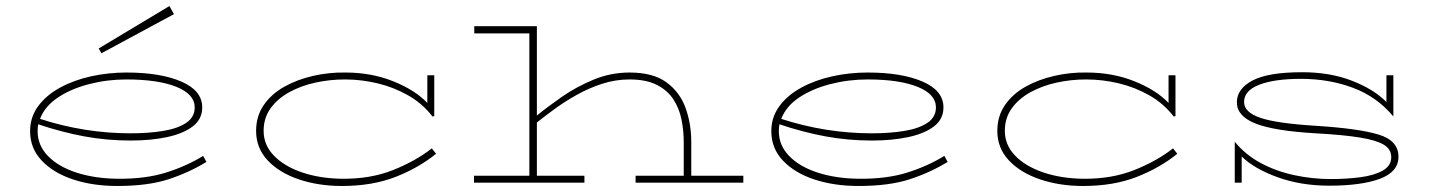

<svg xmlns="http://www.w3.org/2000/svg" viewBox="-20 -607 4772 638"><path d="M370 11Q289 11 223.5 -10.5Q158 -32 119 -73Q80 -114 80 -171Q80 -218 107 -254.5Q134 -291 180 -316Q226 -341 283 -353.5Q340 -366 400 -366Q513 -366 582.5 -336Q652 -306 652 -250Q652 -211 620.5 -187Q589 -163 535.5 -151.5Q482 -140 414 -140Q334 -140 259 -154Q184 -168 107 -194Q105 -183 105 -171Q105 -124 139.5 -88.5Q174 -53 234 -33.5Q294 -14 370 -13Q463 -12 531.5 -33.5Q600 -55 655 -89L666 -69Q609 -34 540.5 -11.5Q472 11 370 11ZM400 -343Q336 -343 276 -327.5Q216 -312 172.5 -283Q129 -254 113 -212Q261 -164 414 -164Q474 -164 522.5 -172Q571 -180 599 -199Q627 -218 627 -250Q627 -294 566 -318.5Q505 -343 400 -343ZM308 -446 543 -587 558 -560 317 -430Z M1116 11Q1038 11 973 -11Q908 -33 869.5 -74Q831 -115 831 -172Q831 -221 856.5 -258Q882 -295 925 -319Q968 -343 1021 -355Q1074 -367 1128 -366Q1214 -366 1286.5 -337Q1359 -308 1400 -265V-357H1423V-221L1417 -220Q1384 -263 1336.5 -290Q1289 -317 1235 -330Q1181 -343 1126 -343Q1076 -343 1028 -332.5Q980 -322 941 -300.5Q902 -279 879 -247Q856 -215 856 -172Q856 -125 890.5 -89.5Q925 -54 984 -34Q1043 -14 1116 -13Q1210 -12 1285 -41.5Q1360 -71 1415 -114L1429 -96Q1371 -49 1294 -19Q1217 11 1116 11Z M1555 0V-23H1739V-496H1556V-520H1764V-223Q1798 -251 1846 -284.5Q1894 -318 1951.5 -342Q2009 -366 2072 -366Q2150 -366 2194.5 -333.5Q2239 -301 2258 -248.5Q2277 -196 2277 -135V-23H2450V0H2092V-23H2252V-135Q2252 -173 2244.5 -210Q2237 -247 2217.5 -277Q2198 -307 2162.5 -325Q2127 -343 2072 -343Q2025 -343 1980.5 -328.5Q1936 -314 1896 -291.5Q1856 -269 1822.5 -244.5Q1789 -220 1764 -200V-23H1922V0Z M2833 11Q2752 11 2686.5 -10.5Q2621 -32 2582 -73Q2543 -114 2543 -171Q2543 -218 2570 -254.5Q2597 -291 2643 -316Q2689 -341 2746 -353.5Q2803 -366 2863 -366Q2976 -366 3045.5 -336Q3115 -306 3115 -250Q3115 -211 3083.5 -187Q3052 -163 2998.5 -151.5Q2945 -140 2877 -140Q2797 -140 2722 -154Q2647 -168 2570 -194Q2568 -183 2568 -171Q2568 -124 2602.5 -88.5Q2637 -53 2697 -33.5Q2757 -14 2833 -13Q2926 -12 2994.5 -33.5Q3063 -55 3118 -89L3129 -69Q3072 -34 3003.5 -11.5Q2935 11 2833 11ZM2863 -343Q2799 -343 2739 -327.5Q2679 -312 2635.5 -283Q2592 -254 2576 -212Q2724 -164 2877 -164Q2937 -164 2985.5 -172Q3034 -180 3062 -199Q3090 -218 3090 -250Q3090 -294 3029 -318.5Q2968 -343 2863 -343Z M3579 11Q3501 11 3436 -11Q3371 -33 3332.5 -74Q3294 -115 3294 -172Q3294 -221 3319.5 -258Q3345 -295 3388 -319Q3431 -343 3484 -355Q3537 -367 3591 -366Q3677 -366 3749.5 -337Q3822 -308 3863 -265V-357H3886V-221L3880 -220Q3847 -263 3799.5 -290Q3752 -317 3698 -330Q3644 -343 3589 -343Q3539 -343 3491 -332.5Q3443 -322 3404 -300.5Q3365 -279 3342 -247Q3319 -215 3319 -172Q3319 -125 3353.5 -89.5Q3388 -54 3447 -34Q3506 -14 3579 -13Q3673 -12 3748 -41.5Q3823 -71 3878 -114L3892 -96Q3834 -49 3757 -19Q3680 11 3579 11Z M4397 10Q4303 10 4225.5 -18Q4148 -46 4106 -87V0H4083V-136Q4118 -93 4169 -65.5Q4220 -38 4280.5 -25Q4341 -12 4402 -12Q4454 -12 4500 -18Q4546 -24 4574.5 -40Q4603 -56 4603 -85Q4603 -111 4578.5 -126Q4554 -141 4499 -150Q4444 -159 4352 -164Q4214 -172 4152 -196.5Q4090 -221 4090 -267Q4090 -312 4142 -339.5Q4194 -367 4307 -367Q4400 -367 4473 -338.5Q4546 -310 4587 -268V-357H4610V-220Q4556 -285 4476.5 -315Q4397 -345 4303 -345Q4215 -345 4164.5 -325.5Q4114 -306 4114 -268Q4114 -234 4168 -215.5Q4222 -197 4352 -189Q4494 -180 4560.5 -160Q4627 -140 4627 -86Q4627 -36 4565.5 -13Q4504 10 4397 10Z"/></svg>

Font: Padyakke Expanded One
Style: Regular
Weight: 400
Designer: James Puckett
Foundry: Dunwich Type Founders
Version: Version 1.500; ttfautohint (v1.8.4.7-5d5b)